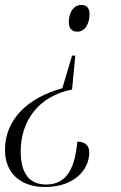

<svg xmlns="http://www.w3.org/2000/svg" viewBox="-27 -564 486 770"><path d="M299 -544C266 -544 249 -511 249 -475C249 -450 262 -437 283 -437C316 -437 332 -472 332 -507C332 -534 319 -544 299 -544ZM262 -205 275 -341H262L223 -210C86 -173 -7 -86 -7 37C-7 131 56 186 154 186C271 186 331 116 331 48C331 20 315 4 283 4C274 102 246 176 158 176C94 176 56 135 56 43C56 -75 124 -178 262 -205Z"/></svg>

Font: Noto Serif Display SemiCondensed Light
Style: Italic
Weight: 300
Width: 4
Italic angle: -12°
Designer: Monotype Design Team
Foundry: Monotype Imaging Inc.
Version: Version 2.009